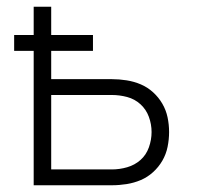

<svg xmlns="http://www.w3.org/2000/svg" viewBox="-20 -550 590 570"><path d="M80 0V-399H22V-446H80V-530H132V-446H256V-399H132V-315H312Q334 -315 356 -311.5Q378 -308 398 -299.5Q418 -291 434.5 -276Q451 -261 462 -242Q473 -223 477.5 -201.5Q482 -180 482 -158Q482 -136 477.5 -114Q473 -92 462 -73Q451 -54 434.5 -39Q418 -24 398 -15.5Q378 -7 356 -3.5Q334 0 312 0ZM132 -47H312Q335 -47 357.5 -53.5Q380 -60 397 -75Q414 -90 422 -112.5Q430 -135 430 -158Q430 -181 422 -203Q414 -225 397 -240.5Q380 -256 357.5 -262Q335 -268 312 -268H132Z"/></svg>

Font: Lode Dark
Style: Regular
Weight: 400
Monospace: yes
Designer: Belleve Invis
Foundry: Belleve Invis
Version: Version 29.2.0; ttfautohint (v1.8.3)